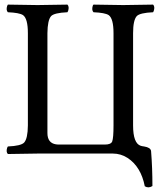

<svg xmlns="http://www.w3.org/2000/svg" viewBox="-20 -667 714 834"><path d="M558.1 -522.9V-122.1Q558.1 -44.4 591.3 -33.7Q597.7 -31.7 606 -30.8Q633.8 -26.4 636.2 -11.2Q642.1 61.5 642.1 141.1Q625 151.9 608.9 142.1Q592.3 57.1 534.2 19Q504.4 0 470.2 0H144Q111.3 0 14.2 2Q5.4 -6.8 11.2 -25.4Q12.7 -29.3 14.2 -30.8Q71.3 -33.2 85 -47.9Q100.6 -65.4 101.1 -122.1V-522.9Q101.1 -586.9 79.6 -601.6Q63.5 -611.8 14.2 -613.8Q5.4 -622.6 11.2 -641.6Q12.7 -645.5 14.2 -647Q114.7 -645 143.1 -645Q176.8 -645 272.9 -647Q281.7 -638.2 275.9 -619.6Q274.4 -615.7 272.9 -613.8Q215.8 -611.3 202.1 -597.2Q186.5 -579.6 186 -522.9V-88.9Q186 -45.9 223.1 -40Q228.5 -39.1 232.9 -39.1H436Q461.4 -39.1 467.3 -52.2Q473.1 -67.9 473.1 -122.1V-522.9Q473.1 -586.9 451.7 -601.6Q435.5 -611.8 386.2 -613.8Q377.4 -622.6 382.8 -641.6Q384.3 -645.5 386.2 -647Q486.8 -645 515.1 -645Q548.8 -645 645 -647Q653.8 -638.2 647.9 -619.6Q646.5 -615.7 645 -613.8Q587.9 -611.3 574.2 -597.2Q558.1 -579.6 558.1 -522.9Z"/></svg>

Font: Linux Libertine Display O
Style: Regular
Weight: 400
Designer: Philipp H. Poll
Foundry: Philipp H. Poll
Version: Version 5.0.9